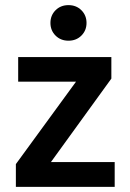

<svg xmlns="http://www.w3.org/2000/svg" viewBox="-20 -730 509 750"><path d="M247.5 -710Q278 -710 298 -690Q318 -670 318 -640.5Q318 -611 298 -591Q278 -571 247.5 -571Q217 -571 197 -591Q177 -611 177 -640.5Q177 -670 197 -690Q217 -710 247.5 -710ZM428 0H42V-89L277 -411H51V-507H415V-423L179 -97H428Z"/></svg>

Font: Hind Jalandhar SemiBold
Style: Regular
Weight: 600
Designer: Namrata Goyal
Foundry: Indian Type Foundry
Version: Version 0.702;PS 1.0;hotconv 1.0.81;makeotf.lib2.5.63406